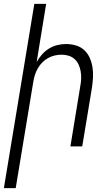

<svg xmlns="http://www.w3.org/2000/svg" viewBox="-46 -755 566 990"><path d="M-26 215 131 -735H192L143 -435Q154 -455 170 -473.5Q186 -492 206.5 -504.5Q227 -517 249.5 -522.5Q272 -528 294 -528Q321 -528 346 -520.5Q371 -513 389 -496Q407 -479 417 -456Q427 -433 431 -407.5Q435 -382 433.5 -355.5Q432 -329 428 -302L378 0H317L368 -311Q372 -331 372.5 -350Q373 -369 370 -387Q367 -405 359.5 -421.5Q352 -438 339 -450Q326 -462 308.5 -467.5Q291 -473 271 -473Q254 -473 236.5 -469Q219 -465 202.5 -456Q186 -447 172.5 -433.5Q159 -420 149.5 -403.5Q140 -387 134.5 -370Q129 -353 126 -335L35 215Z"/></svg>

Font: Iosevka Term Curly Light
Style: Italic
Weight: 300
Italic angle: -9°
Designer: Belleve Invis
Foundry: Belleve Invis
Version: Version 32.3.0